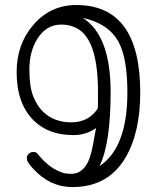

<svg xmlns="http://www.w3.org/2000/svg" viewBox="-20 -738 638 772"><path d="M371.1 -298.8Q374 -298.8 374 -328.1V-368.2Q374 -579.1 289.6 -624Q261.7 -639.2 227.8 -639.2Q193.8 -639.2 169.9 -623.5Q146 -607.9 129.9 -581.5Q98.1 -529.8 98.1 -459.5Q98.1 -389.2 113.8 -350.3Q129.4 -311.5 153.8 -288.1Q198.2 -246.1 266.4 -246.1Q334.5 -246.1 371.1 -298.8ZM379.9 -69.8Q492.2 -144.5 492.2 -366.2Q492.2 -503.9 457 -568.8Q416.5 -643.6 313 -666Q424.8 -595.2 424.8 -368.2Q424.8 -159.7 379.9 -69.8ZM287.1 -717.8Q543.9 -717.8 543.9 -366.2Q543.9 -202.1 482.4 -100.6Q412.6 14.2 271 14.2Q180.7 14.2 113.3 -59.6Q103 -70.8 97.4 -78.9Q91.8 -86.9 90.8 -88.9Q87.9 -93.3 87.9 -102.8Q87.9 -112.3 95.5 -119.6Q103 -127 115.2 -127Q127.4 -127 134.8 -115.2Q177.7 -62 230.5 -43.9Q244.6 -39.1 267.6 -39.1Q290.5 -39.1 308.1 -53.2Q325.7 -67.4 336.2 -92.3Q346.7 -117.2 352.8 -150.9Q358.9 -184.6 366.2 -223.1Q325.7 -194.8 276.4 -194.8Q227.1 -194.8 187.3 -208.7Q147.5 -222.7 116.2 -252.9Q46.9 -320.8 46.9 -448.2Q46.9 -559.6 113.3 -637.2Q182.1 -717.8 287.1 -717.8Z"/></svg>

Font: Ribeye Marrow
Style: Regular
Weight: 400
Designer: Astigmatic (AOETI)
Foundry: Astigmatic (AOETI)
Version: Version 1.000